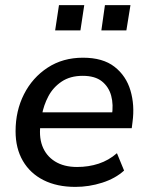

<svg xmlns="http://www.w3.org/2000/svg" viewBox="-20 -723 577 752"><path d="M275 9Q203 9 150.5 -17.5Q98 -44 69.5 -93Q41 -142 41 -209Q41 -289 74 -354Q107 -419 166.5 -458Q226 -497 305 -497Q383 -497 428.5 -461.5Q474 -426 491 -368.5Q508 -311 499 -245L496 -221H121L129 -283H436L418 -269Q425 -313 415.5 -348Q406 -383 379 -404.5Q352 -426 304 -426Q255 -426 221.5 -403.5Q188 -381 169.5 -346Q151 -311 144 -272L140 -245Q131 -191 145.5 -152Q160 -113 195 -91Q230 -69 282 -69Q327 -69 366.5 -82Q406 -95 438 -123L466 -55Q432 -24 380.5 -7.5Q329 9 275 9ZM377 -604 391 -703H491L475 -604ZM196 -604 211 -703H310L295 -604Z"/></svg>

Font: Nunito Sans 12pt SemiBold
Style: Italic
Weight: 600
Italic angle: -9°
Designer: Vernon Adams
Foundry: Vernon Adams
Version: Version 3.101;gftools[0.9.27]